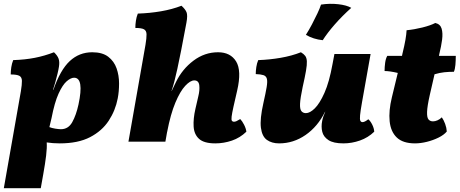

<svg xmlns="http://www.w3.org/2000/svg" viewBox="-26 -740 2401 1003"><path d="M-6 243 83 -263Q89 -299 88.5 -318Q88 -337 75 -344Q62 -351 30 -351Q30 -369 33 -389Q36 -409 43 -426Q105 -428 156 -438Q207 -448 256 -467Q274 -450 280 -433.5Q286 -417 282 -392Q280 -378 274.5 -355Q269 -332 262.5 -309Q256 -286 251 -271H253Q289 -375 338.5 -421Q388 -467 456 -467Q509 -467 539.5 -443.5Q570 -420 583 -383Q596 -346 596 -304Q596 -262 589 -226Q577 -163 542 -109.5Q507 -56 444.5 -23.5Q382 9 286 9Q250 9 218 4Q220 31 215 72.5Q210 114 200 170L187 243ZM243 -122 232 -76Q244 -71 262.5 -68Q281 -65 292 -65Q331 -65 351.5 -102Q372 -139 384 -194Q414 -334 361 -334Q344 -334 322.5 -315.5Q301 -297 280 -251Q259 -205 243 -122Z M645 0 734 -506Q740 -542 739.5 -561Q739 -580 726 -587Q713 -594 681 -594Q681 -612 684 -632Q687 -652 694 -669Q756 -671 814.5 -681Q873 -691 922 -710Q942 -692 948.5 -676Q955 -660 948 -622Q932 -536 920.5 -477.5Q909 -419 900.5 -380.5Q892 -342 885 -315Q878 -288 870 -265H871L893 -311Q926 -379 984.5 -423Q1043 -467 1113 -467Q1178 -467 1207.5 -419Q1237 -371 1213 -267L1194 -184Q1186 -148 1184 -131Q1182 -114 1185.5 -109Q1189 -104 1196 -104Q1202 -104 1209 -107Q1216 -110 1229 -118Q1239 -108 1249 -88.5Q1259 -69 1261 -52Q1228 -20 1185.5 -5.5Q1143 9 1099 9Q1040 9 1014 -14.5Q988 -38 985.5 -79Q983 -120 995 -172L1010 -237Q1018 -269 1015 -294.5Q1012 -320 989 -320Q968 -320 941.5 -291.5Q915 -263 890 -203.5Q865 -144 847 -50V-51L838 0Z M1432 9Q1394 9 1368.5 -9Q1343 -27 1337 -72.5Q1331 -118 1350 -202Q1362 -255 1367 -285Q1372 -315 1368 -329Q1364 -343 1350 -347.5Q1336 -352 1310 -353Q1310 -370 1313 -390Q1316 -410 1323 -426Q1382 -428 1440 -438Q1498 -448 1546 -467Q1561 -458 1568.5 -448Q1576 -438 1577 -420Q1578 -402 1572.5 -370Q1567 -338 1555 -285Q1543 -228 1541.5 -199Q1540 -170 1548.5 -159.5Q1557 -149 1572 -149Q1593 -149 1618.5 -174Q1644 -199 1669 -255Q1694 -311 1711 -405L1721 -458H1910L1865 -205Q1857 -160 1855 -138Q1853 -116 1856.5 -109Q1860 -102 1868 -102Q1879 -102 1898 -117Q1909 -108 1918.5 -89Q1928 -70 1929 -52Q1897 -21 1854.5 -6Q1812 9 1768 9Q1716 9 1690 -8Q1664 -25 1657.5 -51.5Q1651 -78 1657 -108Q1659 -119 1663 -131Q1667 -143 1673 -156H1672Q1634 -79 1570.5 -35Q1507 9 1432 9ZM1651 -716Q1697 -723 1741 -718Q1785 -713 1809 -699Q1761 -656 1722.5 -612Q1684 -568 1660 -530Q1611 -535 1572 -558Q1588 -583 1603.5 -612.5Q1619 -642 1632 -669.5Q1645 -697 1651 -716Z M2142 9Q2079 9 2047 -21.5Q2015 -52 2009.5 -106.5Q2004 -161 2021 -231L2052 -359Q2031 -364 2013.5 -366.5Q1996 -369 1983 -369Q1983 -390 1986 -412Q1989 -434 1997 -448H2074L2076 -458Q2087 -503 2092 -532Q2097 -561 2098 -582Q2139 -586 2181 -596.5Q2223 -607 2248 -620Q2274 -614 2281 -590.5Q2288 -567 2283.5 -532.5Q2279 -498 2269 -458L2267 -448H2355Q2355 -424 2353 -401Q2351 -378 2345 -365Q2318 -365 2294.5 -362.5Q2271 -360 2244 -352L2219 -243Q2206 -185 2205 -155.5Q2204 -126 2212.5 -116Q2221 -106 2236 -106Q2247 -106 2259.5 -111.5Q2272 -117 2282 -127Q2292 -113 2299.5 -92.5Q2307 -72 2308 -53Q2293 -35 2264.5 -21Q2236 -7 2203.5 1Q2171 9 2142 9Z"/></svg>

Font: Vollkorn Black
Style: Italic
Weight: 900
Italic angle: -11°
Designer: Friedrich Althausen
Foundry: Friedrich Althausen
Version: Version 5.000; ttfautohint (v1.8.3)